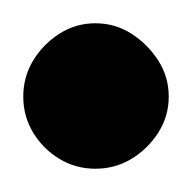

<svg xmlns="http://www.w3.org/2000/svg" viewBox="-32 -693 165 165"><path d="M-12 -610Q-12 -593 -3.5 -579Q5 -565 19 -556.5Q33 -548 50 -548Q67 -548 81 -556.5Q95 -565 104 -579Q113 -593 113 -610Q113 -627 104 -641Q95 -655 81 -664Q67 -673 50 -673Q33 -673 19 -664Q5 -655 -3.5 -641Q-12 -627 -12 -610Z"/></svg>

Font: Linefont Medium
Style: Regular
Weight: 500
Monospace: yes
Version: Version 3.002;gftools[0.9.33]